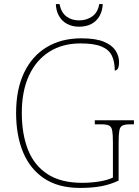

<svg xmlns="http://www.w3.org/2000/svg" viewBox="-20 -912 684 942"><path d="M373 10Q267 10 197.5 -36Q128 -82 93.5 -164.5Q59 -247 59 -358Q59 -473 98 -555Q137 -637 209 -680.5Q281 -724 379 -724Q449 -724 489 -707.5Q529 -691 546.5 -664.5Q564 -638 564 -608Q564 -586 558.5 -576Q553 -566 543 -566Q543 -610 528.5 -639.5Q514 -669 477.5 -684Q441 -699 375 -699Q287 -699 222.5 -658.5Q158 -618 122.5 -542Q87 -466 87 -358Q87 -254 117.5 -177Q148 -100 213.5 -57.5Q279 -15 383 -15Q425 -15 466.5 -21.5Q508 -28 534 -41V-214Q534 -253 530.5 -271.5Q527 -290 515 -296Q503 -302 478 -302H445V-322H637V-302H618Q593 -302 581 -296Q569 -290 565.5 -271.5Q562 -253 562 -214V-26Q522 -7 477.5 1.5Q433 10 373 10ZM368 -781Q334 -781 308.5 -795Q283 -809 269 -834.5Q255 -860 254 -892H272Q280 -851 305.5 -831.5Q331 -812 368 -812Q405 -812 432.5 -831.5Q460 -851 467 -892H484Q483 -860 469 -834.5Q455 -809 429.5 -795Q404 -781 368 -781Z"/></svg>

Font: Noto Serif Kannada Thin
Style: Regular
Weight: 250
Version: Version 2.003